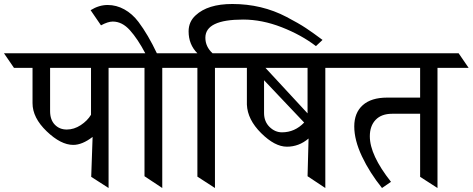

<svg xmlns="http://www.w3.org/2000/svg" viewBox="-90 -942 2368 962"><path d="M454 -602V0L367 -56L374 -256Q322 -216 277 -216Q215 -216 144 -284Q73 -352 73 -425V-602H-20L-70 -675H561L610 -602ZM366 -367V-602H161V-385Q161 -342 184.5 -317.5Q208 -293 244.5 -293Q281 -293 314.5 -315Q348 -337 366 -367Z M723 -602V0L634 -59V-602H508L467 -675H638Q600 -747 561 -790.5Q522 -834 475 -834Q451 -834 416 -815L364 -891Q406 -917 449.5 -917Q493 -917 533 -895Q573 -873 604 -832Q652 -768 696 -675H846L887 -602Z M1128 -844Q939 -844 939 -753Q939 -708 975 -675H1094L1139 -602H987V0L899 -57V-602H792L746 -675H899Q855 -719 855 -785Q855 -833 890 -865Q951 -922 1074 -922Q1222 -922 1346 -857Q1407 -825 1442.5 -801.5Q1478 -778 1526 -742L1493 -711Q1420 -767 1321.5 -805.5Q1223 -844 1128 -844Z M1540 -602V0L1451 -59L1456 -248Q1408 -207 1347.5 -207Q1287 -207 1218.5 -275Q1150 -343 1147 -418V-602H1056L1007 -675H1647L1696 -602ZM1323 -279Q1387 -279 1434 -328L1233 -540V-376Q1233 -333 1260.5 -306Q1288 -279 1323 -279ZM1451 -602H1240L1451 -374Z M2102 -602V0L2015 -56V-372H1875Q1821 -372 1792 -341.5Q1763 -311 1763 -259Q1763 -165 1869 -31L1824 0Q1762 -77 1723.5 -158.5Q1685 -240 1685 -308.5Q1685 -377 1727.5 -415Q1770 -453 1850 -453H2015V-602H1607L1557 -675H2208L2258 -602Z"/></svg>

Font: Halant Medium
Style: Regular
Weight: 500
Designer: Hitesh Malaviya (Devanagari), Satya Rajpurohit (Latin)
Foundry: Indian Type Foundry
Version: Version 1.101;PS 1.0;hotconv 1.0.78;makeotf.lib2.5.61930; tt